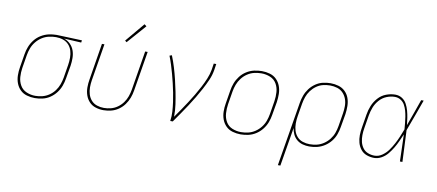

<svg xmlns="http://www.w3.org/2000/svg" viewBox="-80 -1067 3616 1588"><g transform="rotate(10 1728.0 -273.0)"><path d="M233 8Q265 8 298 0.5Q331 -7 360 -26.5Q389 -46 410.5 -74Q432 -102 443.5 -133.5Q455 -165 460 -197L479 -307Q484 -340 483.5 -373Q483 -406 472.5 -435.5Q462 -465 439.5 -487Q417 -509 387 -519L532 -511L535 -530L322 -538H321Q288 -538 255 -530.5Q222 -523 191.5 -504.5Q161 -486 139 -458Q117 -430 104.5 -398Q92 -366 87 -333L69 -223Q63 -189 63.5 -154Q64 -119 75.5 -88Q87 -57 110 -34Q133 -11 166 -1.5Q199 8 233 8ZM234 -11Q195 -11 160 -26Q125 -41 106.5 -73Q88 -105 85.5 -143Q83 -181 89 -220L107 -330Q112 -360 123 -389.5Q134 -419 154.5 -444.5Q175 -470 202 -487.5Q229 -505 259.5 -512Q290 -519 320 -519Q351 -519 379 -509.5Q407 -500 426.5 -479Q446 -458 454.5 -430Q463 -402 463 -371.5Q463 -341 458 -310L440 -200Q435 -171 424.5 -142Q414 -113 395 -87.5Q376 -62 349.5 -44Q323 -26 293 -18.5Q263 -11 234 -11Z M809 8Q841 8 873.5 0Q906 -8 934.5 -27.5Q963 -47 983.5 -75Q1004 -103 1015.5 -134Q1027 -165 1032 -197L1087 -530H1066L1012 -200Q1007 -171 997 -142.5Q987 -114 968.5 -88.5Q950 -63 924 -44.5Q898 -26 868.5 -18.5Q839 -11 810 -11Q780 -11 751.5 -20.5Q723 -30 704 -51.5Q685 -73 676.5 -101Q668 -129 668 -159.5Q668 -190 673 -220L724 -530H703L653 -223Q647 -189 647 -155Q647 -121 657.5 -90Q668 -59 690 -35.5Q712 -12 744 -2Q776 8 809 8ZM901 -579 1040 -737 1022 -751 887 -590Z M1370 0H1391Q1418 -38 1444 -76Q1470 -114 1495.5 -152.5Q1521 -191 1544.5 -230.5Q1568 -270 1589.5 -310Q1611 -350 1629.5 -392Q1648 -434 1655 -477L1663 -530H1642L1634 -477Q1627 -438 1611 -399.5Q1595 -361 1575.5 -324Q1556 -287 1534.5 -251Q1513 -215 1490 -179.5Q1467 -144 1443 -109Q1419 -74 1395 -40Q1396 -92 1388.5 -143.5Q1381 -195 1371 -245.5Q1361 -296 1349 -345.5Q1337 -395 1322.5 -443Q1308 -491 1289 -538L1270 -531Q1284 -496 1295.5 -459.5Q1307 -423 1317 -386Q1327 -349 1336 -311.5Q1345 -274 1352.5 -235.5Q1360 -197 1365.5 -158.5Q1371 -120 1373.5 -80Q1376 -40 1370 0Z M1961 8H1962Q1994 8 2027 0.5Q2060 -7 2089.5 -26Q2119 -45 2141 -73Q2163 -101 2175 -132.5Q2187 -164 2192 -197L2211 -307Q2216 -342 2215.5 -376.5Q2215 -411 2203.5 -442Q2192 -473 2169 -496Q2146 -519 2113 -528.5Q2080 -538 2046 -538H2045Q2013 -538 1980 -530.5Q1947 -523 1917 -504Q1887 -485 1865.5 -457Q1844 -429 1832 -397.5Q1820 -366 1815 -333L1797 -223Q1791 -189 1791.5 -154Q1792 -119 1803.5 -88Q1815 -57 1838 -34Q1861 -11 1894 -1.5Q1927 8 1961 8ZM1962 -11Q1923 -11 1888 -25.5Q1853 -40 1834.5 -72Q1816 -104 1813.5 -142.5Q1811 -181 1817 -220L1835 -330Q1840 -360 1851 -389Q1862 -418 1881.5 -443.5Q1901 -469 1928 -487Q1955 -505 1985 -512Q2015 -519 2045 -519Q2084 -519 2119 -504.5Q2154 -490 2172.5 -458Q2191 -426 2193.5 -387.5Q2196 -349 2190 -310L2172 -200Q2167 -170 2156.5 -141Q2146 -112 2126 -86.5Q2106 -61 2079 -43Q2052 -25 2022 -18Q1992 -11 1962 -11Z M2310 205H2331L2385 -120Q2389 -92 2401 -67Q2413 -42 2434 -24.5Q2455 -7 2482.5 0.5Q2510 8 2539 8Q2572 8 2604.5 0Q2637 -8 2666.5 -27Q2696 -46 2718 -73.5Q2740 -101 2751.5 -133Q2763 -165 2768 -197L2787 -307Q2792 -342 2791.5 -376.5Q2791 -411 2780 -442Q2769 -473 2745.5 -496Q2722 -519 2689.5 -528.5Q2657 -538 2623 -538Q2591 -538 2558.5 -530.5Q2526 -523 2497 -503Q2468 -483 2447.5 -455.5Q2427 -428 2415.5 -396.5Q2404 -365 2399 -333ZM2539 -11Q2508 -11 2479.5 -20.5Q2451 -30 2432 -51.5Q2413 -73 2404.5 -101Q2396 -129 2396 -160Q2396 -191 2401 -221L2419 -330Q2424 -359 2434 -388Q2444 -417 2463 -442.5Q2482 -468 2508 -486.5Q2534 -505 2563.5 -512Q2593 -519 2622 -519Q2653 -519 2682 -510Q2711 -501 2731 -480Q2751 -459 2761 -431Q2771 -403 2771 -372Q2771 -341 2766 -310L2748 -200Q2743 -170 2732.5 -141Q2722 -112 2702 -86.5Q2682 -61 2655 -43Q2628 -25 2598.5 -18Q2569 -11 2539 -11Z M3083 8Q3115 8 3145 -9Q3175 -26 3196.5 -52.5Q3218 -79 3235 -107.5Q3252 -136 3265.5 -166Q3279 -196 3292 -226Q3294 -170 3295.5 -113.5Q3297 -57 3299 0H3320Q3316 -66 3314 -132.5Q3312 -199 3308 -265Q3333 -331 3357 -397.5Q3381 -464 3405 -530H3384Q3364 -474 3344.5 -418Q3325 -362 3304 -306Q3301 -336 3296.5 -366Q3292 -396 3284 -425Q3276 -454 3262 -480Q3248 -506 3223 -522Q3198 -538 3166 -538Q3128 -538 3089.5 -523.5Q3051 -509 3023 -477.5Q2995 -446 2980 -409Q2965 -372 2959 -333L2941 -223Q2935 -190 2934.5 -157Q2934 -124 2942.5 -93.5Q2951 -63 2970.5 -38.5Q2990 -14 3020.5 -3Q3051 8 3083 8ZM3083 -11Q3054 -11 3027.5 -21.5Q3001 -32 2984.5 -54.5Q2968 -77 2961.5 -104.5Q2955 -132 2955.5 -161.5Q2956 -191 2961 -220L2979 -330Q2985 -365 2998 -399Q3011 -433 3036.5 -462Q3062 -491 3096.5 -505Q3131 -519 3166 -519Q3193 -519 3215 -505Q3237 -491 3249 -469Q3261 -447 3268 -422.5Q3275 -398 3279 -372Q3283 -346 3285.5 -320Q3288 -294 3290 -268Q3278 -236 3264.5 -204Q3251 -172 3234.5 -141Q3218 -110 3197.5 -81.5Q3177 -53 3147 -32Q3117 -11 3083 -11Z"/></g></svg>

Font: Iosevka Sparkle Thin Oblique
Style: Regular
Weight: 100
Italic angle: -9°
Designer: Belleve Invis
Foundry: Belleve Invis
Version: Version 4.5.0; ttfautohint (v1.8.3)